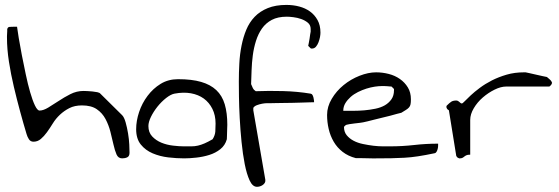

<svg xmlns="http://www.w3.org/2000/svg" viewBox="-20 -630 2227 765"><path d="M306.6 -210Q277.3 -210 256.3 -199.2Q235.4 -188.5 218.8 -172.9Q202.1 -157.2 190.4 -138.2Q178.7 -119.1 167 -103Q155.3 -86.9 142.6 -76.2Q129.9 -65.4 113.3 -65.4Q101.6 -65.4 95.2 -75.2Q88.9 -85 85.9 -95.7Q73.2 -137.7 60.1 -186Q46.9 -234.4 35.2 -284.2Q23.4 -334 15.6 -384.3Q7.8 -434.6 7.8 -480.5V-486.3Q7.8 -491.2 8.3 -496.6Q8.8 -502 8.8 -505.9V-513.7Q10.7 -522.5 18.6 -522.9Q26.4 -523.4 33.2 -523.4Q34.2 -523.4 40.5 -523.4Q46.9 -523.4 47.9 -523.4Q49.8 -508.8 54.7 -478.5Q59.6 -448.2 66.9 -411.1Q74.2 -374 82.5 -334.5Q90.8 -294.9 100.1 -262.7Q109.4 -230.5 119.1 -210Q128.9 -189.5 137.7 -189.5Q152.3 -189.5 171.9 -201.2Q191.4 -212.9 213.4 -227.5Q235.4 -242.2 260.3 -254.9Q285.2 -267.6 312.5 -267.6Q318.4 -267.6 328.1 -267.1Q337.9 -266.6 348.1 -265.6Q358.4 -264.6 367.7 -262.7Q377 -260.7 379.9 -256.8L466.8 -170.9Q474.6 -163.1 480.5 -142.6Q486.3 -122.1 490.2 -98.6Q494.1 -75.2 495.1 -54.2Q496.1 -33.2 496.1 -21.5Q496.1 -7.8 487.3 -3.4Q478.5 1 466.8 1Q451.2 1 444.3 -14.6Q437.5 -30.3 432.1 -54.2Q426.8 -78.1 419.9 -105Q413.1 -131.8 400.4 -155.8Q387.7 -179.7 365.7 -194.8Q343.8 -210 306.6 -210Z M522.5 -115.2Q522.5 -148.4 534.2 -183.6Q545.9 -218.8 567.9 -248Q589.8 -277.3 620.1 -295.9Q650.4 -314.5 689.5 -314.5Q744.1 -314.5 781.2 -303.7Q818.4 -293 841.8 -271Q865.2 -249 875.5 -214.4Q885.7 -179.7 885.7 -132.8Q885.7 -129.9 885.3 -121.6Q884.8 -113.3 884.8 -104.5Q884.8 -95.7 884.3 -87.4Q883.8 -79.1 883.8 -75.2Q877 -50.8 857.9 -35.6Q838.9 -20.5 814 -12.7Q789.1 -4.9 762.2 -2Q735.4 1 713.9 1Q683.6 1 650.4 -2.9Q617.2 -6.8 588.4 -19Q559.6 -31.2 541 -54.2Q522.5 -77.1 522.5 -115.2ZM571.3 -127.9Q571.3 -102.5 586.4 -86.4Q601.6 -70.3 623 -61.5Q644.5 -52.7 669.4 -49.8Q694.3 -46.9 711.9 -46.9Q729.5 -46.9 742.7 -46.9Q755.9 -46.9 768.6 -49.8Q781.2 -52.7 794.9 -58.6Q808.6 -64.5 827.1 -75.2Q836.9 -90.8 837.9 -106Q838.9 -121.1 838.9 -137.7Q838.9 -170.9 826.2 -196.3Q813.5 -221.7 792 -237.3Q770.5 -252.9 740.7 -258.3Q710.9 -263.7 674.8 -256.8Q660.2 -253.9 641.6 -239.3Q623 -224.6 607.4 -205.1Q591.8 -185.5 581.5 -164.6Q571.3 -143.6 571.3 -127.9Z M931.6 -304.7Q931.6 -340.8 933.6 -377.4Q935.5 -414.1 942.4 -448.2Q949.2 -482.4 961.4 -511.7Q973.6 -541 994.6 -563Q1015.6 -585 1046.9 -597.7Q1078.1 -610.4 1121.1 -610.4Q1148.4 -610.4 1172.4 -604Q1196.3 -597.7 1214.8 -584.5Q1233.4 -571.3 1245.1 -550.3Q1256.8 -529.3 1256.8 -500Q1256.8 -492.2 1254.9 -481.9Q1252.9 -471.7 1249 -461.4Q1245.1 -451.2 1238.8 -443.8Q1232.4 -436.5 1222.7 -436.5Q1220.7 -436.5 1219.7 -436.5Q1218.8 -436.5 1217.8 -437.5L1212.9 -442.4Q1209 -446.3 1208 -447.3Q1209 -451.2 1210.4 -459Q1211.9 -466.8 1213.4 -475.6Q1214.8 -484.4 1215.8 -492.7Q1216.8 -501 1217.8 -503.9V-514.6Q1217.8 -530.3 1206.5 -539.6Q1195.3 -548.8 1180.2 -554.2Q1165 -559.6 1148.9 -561.5Q1132.8 -563.5 1123 -563.5Q1086.9 -563.5 1063 -550.8Q1039.1 -538.1 1023.9 -516.6Q1008.8 -495.1 1000 -467.3Q991.2 -439.5 987.3 -409.7Q983.4 -379.9 982.4 -350.1Q981.4 -320.3 980.5 -294.9Q983.4 -287.1 987.3 -279.3Q991.2 -271.5 999 -266.6Q1050.8 -268.6 1107.9 -267.1Q1165 -265.6 1217.8 -256.8Q1222.7 -255.9 1225.1 -251.5Q1227.5 -247.1 1229 -241.2Q1230.5 -235.4 1231 -230Q1231.4 -224.6 1231.4 -222.7Q1225.6 -222.7 1211.4 -222.2Q1197.3 -221.7 1179.7 -221.2Q1162.1 -220.7 1143.1 -220.2Q1124 -219.7 1106.4 -219.7Q1088.9 -219.7 1075.2 -219.2Q1061.5 -218.8 1055.7 -218.8H1043Q1035.2 -218.8 1024.4 -216.8Q1013.7 -214.8 1003.4 -210.9Q993.2 -207 989.3 -200.2V-190.4L1037.1 85.9Q1038.1 92.8 1035.2 98.1Q1032.2 103.5 1026.4 107.4Q1020.5 111.3 1014.6 112.8Q1008.8 114.3 1003.9 114.3Q986.3 114.3 974.6 88.9Q962.9 63.5 955.1 23.9Q947.3 -15.6 942.4 -64.5Q937.5 -113.3 935.1 -159.7Q932.6 -206.1 932.1 -245.1Q931.6 -284.2 931.6 -304.7Z M1283.2 -171.9Q1283.2 -205.1 1301.8 -236.3Q1320.3 -267.6 1349.1 -291Q1377.9 -314.5 1412.6 -328.1Q1447.3 -341.8 1478.5 -341.8Q1503.9 -341.8 1528.8 -335.4Q1553.7 -329.1 1573.2 -315.4Q1592.8 -301.8 1605 -281.7Q1617.2 -261.7 1617.2 -234.4Q1617.2 -221.7 1615.7 -214.4Q1614.3 -207 1609.4 -201.7Q1604.5 -196.3 1597.2 -191.9Q1589.8 -187.5 1579.1 -180.7Q1573.2 -179.7 1561.5 -176.3Q1549.8 -172.9 1534.7 -168.9Q1519.5 -165 1502.9 -161.1Q1486.3 -157.2 1471.2 -153.3Q1456.1 -149.4 1444.3 -146.5Q1432.6 -143.6 1426.8 -142.6Q1423.8 -141.6 1414.1 -140.6Q1404.3 -139.6 1393.1 -138.2Q1381.8 -136.7 1372.1 -135.3Q1362.3 -133.8 1360.4 -132.8Q1357.4 -131.8 1354 -128.4Q1350.6 -125 1350.6 -124Q1350.6 -104.5 1361.3 -91.3Q1372.1 -78.1 1388.7 -69.3Q1405.3 -60.5 1426.3 -56.2Q1447.3 -51.8 1467.8 -49.3Q1488.3 -46.9 1505.9 -46.9Q1523.4 -46.9 1534.2 -46.9Q1583 -46.9 1629.9 -52.2Q1676.8 -57.6 1725.6 -57.6V-49.8Q1725.6 -43.9 1724.1 -37.6Q1722.7 -31.2 1719.7 -25.9Q1716.8 -20.5 1711.9 -19.5Q1674.8 -11.7 1646 -7.3Q1617.2 -2.9 1591.8 -1.5Q1566.4 0 1539.1 0.5Q1511.7 1 1478.5 1H1461.9Q1451.2 1 1438.5 0.5Q1425.8 0 1414.1 0H1397.5Q1367.2 -7.8 1345.2 -24.9Q1323.2 -42 1309.6 -65.4Q1295.9 -88.9 1289.6 -116.2Q1283.2 -143.6 1283.2 -171.9ZM1502 -287.1Q1489.3 -287.1 1473.1 -284.7Q1457 -282.2 1439.9 -276.9Q1422.9 -271.5 1406.2 -263.2Q1389.6 -254.9 1377 -243.7Q1364.3 -232.4 1356 -218.8Q1347.7 -205.1 1347.7 -188.5H1387.7Q1409.2 -188.5 1431.6 -190.4Q1454.1 -192.4 1475.6 -196.8Q1497.1 -201.2 1513.2 -210.4Q1529.3 -219.7 1539.6 -234.4Q1549.8 -249 1549.8 -270.5V-275.4L1540 -285.2Q1538.1 -285.2 1532.7 -285.6Q1527.3 -286.1 1521.5 -286.6Q1515.6 -287.1 1510.3 -287.1Q1504.9 -287.1 1502 -287.1Z M1768.6 -190.4Q1767.6 -190.4 1763.7 -193.8Q1759.8 -197.3 1759.8 -200.2Q1758.8 -200.2 1758.8 -202.1V-207Q1758.8 -208 1759.8 -209Q1770.5 -219.7 1777.8 -224.6Q1785.2 -229.5 1797.9 -229.5Q1801.8 -229.5 1805.2 -227.5Q1808.6 -225.6 1810.5 -223.6Q1812.5 -221.7 1814.9 -219.7Q1817.4 -217.8 1820.3 -217.8Q1823.2 -217.8 1832 -227.1Q1840.8 -236.3 1855.5 -250Q1870.1 -263.7 1891.6 -279.8Q1913.1 -295.9 1939.9 -309.6Q1966.8 -323.2 1998.5 -332.5Q2030.3 -341.8 2068.4 -341.8H2074.2Q2078.1 -340.8 2090.3 -338.4Q2102.5 -335.9 2116.2 -332.5Q2129.9 -329.1 2142.1 -326.7Q2154.3 -324.2 2159.2 -323.2Q2160.2 -322.3 2163.1 -319.8Q2166 -317.4 2168.9 -314.9Q2171.9 -312.5 2174.3 -309.6Q2176.8 -306.6 2177.7 -304.7Q2177.7 -303.7 2178.7 -301.8Q2178.7 -301.8 2179.2 -300.8Q2179.7 -299.8 2179.7 -299.8L2178.7 -297.9Q2178.7 -297.9 2178.7 -296.9Q2177.7 -295.9 2177.7 -294.9Q2176.8 -292 2172.9 -288.6Q2168.9 -285.2 2168.9 -285.2H1997.1Q1975.6 -285.2 1950.7 -272.9Q1925.8 -260.7 1903.8 -241.7Q1881.8 -222.7 1867.7 -198.7Q1853.5 -174.8 1853.5 -152.3V-13.7Q1842.8 -13.7 1837.9 -11.2Q1833 -8.8 1829.6 -5.9Q1826.2 -2.9 1822.3 -1Q1818.4 1 1811.5 1H1809.6Q1808.6 1 1807.6 0Q1803.7 -1 1800.8 -4.4Q1797.9 -7.8 1797.9 -8.8Z"/></svg>

Font: Swanky and Moo Moo
Style: Regular
Weight: 400
Designer: Kimberly Geswein
Foundry: Kimberly Geswein
Version: Version 1.002 2001